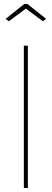

<svg xmlns="http://www.w3.org/2000/svg" viewBox="-20 -938 258 958"><path d="M99 0V-710H119V0ZM8 -844 101 -918H117L210 -844L194 -832L109 -895L24 -832Z"/></svg>

Font: Raleway Thin
Style: Regular
Weight: 100
Designer: Matt McInerney, Pablo Impallari, Rodrigo Fuenzalida
Foundry: Matt McInerney, Pablo Impallari, Rodrigo Fuenzalida
Version: Version 4.026